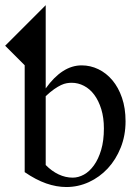

<svg xmlns="http://www.w3.org/2000/svg" viewBox="-24 -715 544 749"><path d="M381.3 -213.9Q381.3 -255.9 371.1 -289.1Q360.8 -322.3 343.8 -345.2Q326.7 -368.2 303.7 -380.1Q280.8 -392.1 255.4 -392.1Q246.6 -392.1 236.3 -390.4Q226.1 -388.7 214.1 -383.1Q202.1 -377.4 187.3 -367.2Q172.4 -356.9 154.3 -339.8V-71.3Q177.7 -47.4 204.6 -34.7Q231.4 -22 259.8 -22Q281.7 -22 303.5 -33.9Q325.2 -45.9 342.5 -70.1Q359.9 -94.2 370.6 -130.1Q381.3 -166 381.3 -213.9ZM465.8 -241.7Q465.8 -186.5 447 -139.4Q428.2 -92.3 396.5 -58.1Q364.7 -23.9 322.8 -4.6Q280.8 14.6 234.9 14.6Q196.3 14.6 156 0.5Q115.7 -13.7 72.3 -43.5V-460.4L-3.9 -536.6L154.3 -694.8V-370.1Q218.8 -460 294.4 -460Q328.6 -460 359.6 -445.1Q390.6 -430.2 414.3 -402.1Q438 -374 451.9 -333.5Q465.8 -293 465.8 -241.7Z"/></svg>

Font: Doulos SIL
Style: Regular
Weight: 400
Designer: Walt Agee, Victor Gaultney, Peter Martin, Debbi Hosken
Foundry: SIL International
Version: Version 4.110; 2011; Maintenance release